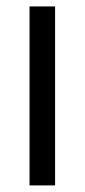

<svg xmlns="http://www.w3.org/2000/svg" viewBox="-20 -562 257 582"><path d="M69.5 0V-542.5H147V0Z"/></svg>

Font: Encode Sans SemiCondensed SemiCondensed
Style: Regular
Weight: 400
Width: 4
Designer: Multiple Designers
Foundry: Impallari Type
Version: Version 3.000; ttfautohint (v1.8.3) -l 8 -r 50 -G 200 -x 14 